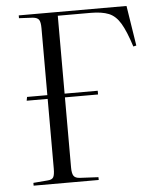

<svg xmlns="http://www.w3.org/2000/svg" viewBox="-52 -775 667 820"><g transform="rotate(-5 281.0 -365.0)"><path d="M59 0V-12L120 -17Q139 -18 145 -28Q151 -38 151 -65V-364H61L64 -380H151V-667Q151 -693 144.5 -703Q138 -713 118 -715L59 -718V-730H521L548 -558L535 -555Q514 -621 493.5 -655.5Q473 -690 443.5 -702Q414 -714 366 -714H225V-380H367V-364H225V-63Q225 -38 232 -27.5Q239 -17 259 -16L338 -12V0Z"/></g></svg>

Font: Literata 72pt Light
Style: Regular
Weight: 300
Designer: Latin by Veronika Burian and Jose Scaglione. Greek by Irene Vlachou. Cyrillic by Vera Evstafieva.
Foundry: TypeTogether
Version: Version 3.002